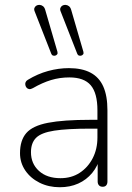

<svg xmlns="http://www.w3.org/2000/svg" viewBox="-20 -778 554 806"><path d="M231 8Q184 8 146 -11Q108 -30 86 -62.5Q64 -95 64 -135Q64 -189 90.5 -219.5Q117 -250 181.5 -262.5Q246 -275 359 -275H400V-238H361Q262 -238 207.5 -229.5Q153 -221 131.5 -199.5Q110 -178 110 -139Q110 -91 143.5 -60.5Q177 -30 234 -30Q280 -30 314.5 -52.5Q349 -75 369 -113.5Q389 -152 389 -201V-315Q389 -387 361 -420Q333 -453 271 -453Q231 -453 194.5 -442Q158 -431 118 -408Q109 -403 102.5 -404Q96 -405 92 -409.5Q88 -414 86.5 -420.5Q85 -427 87.5 -433Q90 -439 97 -443Q138 -468 182 -480Q226 -492 269 -492Q324 -492 360 -473Q396 -454 413.5 -415Q431 -376 431 -315V-16Q431 -6 426 0Q421 6 411 6Q401 6 395.5 0Q390 -6 390 -16V-121H401Q391 -81 367 -52Q343 -23 308.5 -7.5Q274 8 231 8ZM304 -553 235 -729Q231 -738 233.5 -744.5Q236 -751 242 -754.5Q248 -758 255.5 -757.5Q263 -757 269.5 -752Q276 -747 279 -736L330 -561Q332 -554 329 -550Q326 -546 321 -544.5Q316 -543 311 -545Q306 -547 304 -553ZM195 -553 126 -729Q122 -738 124.5 -744.5Q127 -751 133 -754.5Q139 -758 146.5 -757.5Q154 -757 160.5 -752Q167 -747 170 -736L221 -561Q223 -554 220 -550Q217 -546 212 -544.5Q207 -543 202 -545Q197 -547 195 -553Z"/></svg>

Font: Nunito ExtraLight
Style: Regular
Weight: 200
Designer: Vernon Adams
Foundry: Vernon Adams
Version: Version 3.602;April 4, 2023;FontCreator 14.0.0.2856 64-bit